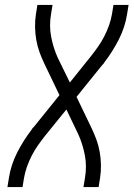

<svg xmlns="http://www.w3.org/2000/svg" viewBox="-20 -755 540 775"><path d="M10 0 16 -37Q24 -89 49 -138.5Q74 -188 108 -232V-233Q110 -235 111.5 -237.5Q113 -240 116 -242L220 -371L159 -498Q148 -521 139.5 -544.5Q131 -568 126.5 -593.5Q122 -619 121.5 -645.5Q121 -672 125 -698L131 -735H192L186 -698Q178 -651 186.5 -606.5Q195 -562 213 -522L262 -422L347 -528Q362 -547 376 -567Q390 -587 401 -608.5Q412 -630 420 -652.5Q428 -675 432 -698L438 -735H499L493 -698Q485 -646 460 -596.5Q435 -547 401 -503V-502Q399 -500 397.5 -497.5Q396 -495 393 -493L289 -364L350 -237Q361 -214 369.5 -190.5Q378 -167 382.5 -141.5Q387 -116 387.5 -89.5Q388 -63 384 -37L378 0H317L323 -37Q331 -84 322.5 -128.5Q314 -173 296 -213L248 -313L162 -207Q147 -188 133 -168Q119 -148 108 -126.5Q97 -105 89 -82.5Q81 -60 77 -37L71 0Z"/></svg>

Font: Iosevka Term Curly Light
Style: Italic
Weight: 300
Italic angle: -9°
Designer: Belleve Invis
Foundry: Belleve Invis
Version: Version 32.3.0